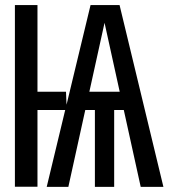

<svg xmlns="http://www.w3.org/2000/svg" viewBox="-20 -726 655 746"><path d="M161.5 0 233.3 -298.5H125.6V-0.5H37.9V-706.2H125.6V-369.7H236.4L238.5 -319.5L239 -321L331.8 -706.2H444.6L614.9 0H526.7L461 -298.5H423.6V0H348.7V-298.5H311.3L245.6 0ZM386.2 -637.4 327.2 -369.7H445.1Z"/></svg>

Font: FiraCode Nerd Font
Style: Regular
Weight: 400
Designer: Carrois Corporate, Edenspiekermann AG, Nikita Prokopov
Foundry: Carrois Corporate, Edenspiekermann AG, Nikita Prokopov
Version: Version 6.002;Nerd Fonts 3.4.0